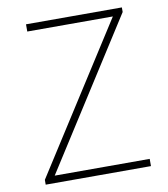

<svg xmlns="http://www.w3.org/2000/svg" viewBox="-82 -795 755 864"><g transform="rotate(-10 296.0 -363.0)"><path d="M57 0V-22L486 -693H95V-726H533V-705L104 -33H538V0Z"/></g></svg>

Font: Noto Sans JP Thin Thin
Style: Regular
Weight: 250
Version: Version 2.004-H2;hotconv 1.0.118;makeotfexe 2.5.65603